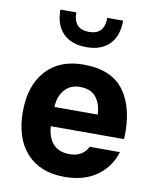

<svg xmlns="http://www.w3.org/2000/svg" viewBox="-87 -843 743 915"><g transform="rotate(10 285.0 -385.0)"><path d="M182.1 -221.2Q185.1 -168 212.6 -136.7Q240.2 -105.5 293 -105.5Q326.2 -105.5 348.6 -119.6Q371.1 -133.8 381.3 -156.7H527.8Q507.3 -85.9 445.6 -40.3Q383.8 5.4 287.6 5.4Q168.9 5.4 103.8 -66.9Q38.6 -139.2 38.6 -266.1Q38.6 -393.1 104 -465.3Q169.4 -537.6 285.2 -537.6Q423.3 -537.6 483.6 -452.6Q543.9 -367.7 536.6 -221.2ZM183.1 -314.5H392.6Q390.6 -365.2 365.5 -397.5Q340.3 -429.7 286.6 -429.7Q240.2 -429.7 212.6 -397.7Q185.1 -365.7 183.1 -314.5ZM434.1 -776.4Q434.1 -702.6 394.8 -662.1Q355.5 -621.6 282.7 -621.6Q210 -621.6 170.2 -662.1Q130.4 -702.6 130.4 -776.4H207.5Q207.5 -695.3 282.7 -695.3Q357.4 -695.3 357.4 -776.4Z"/></g></svg>

Font: Estedad-FD Bold
Style: Regular
Weight: 700
Designer: Amin Abedi
Version: Version 7.3